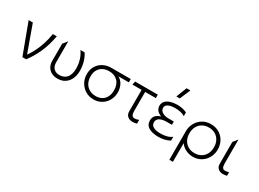

<svg xmlns="http://www.w3.org/2000/svg" viewBox="-36 -1580 3531 2617"><g transform="rotate(30 1729.5 -271.0)"><path d="M200 0 21 -480H87L243 -47H228Q264.5 -96.5 298.8 -160.8Q333 -225 360 -304.8Q387 -384.5 402 -480H464Q437 -331 383.5 -211.2Q330 -91.5 258 0Z M758.5 15Q698.5 15 658.2 -8.8Q618 -32.5 597.8 -71.5Q577.5 -110.5 577.5 -157V-430L633.5 -500V-174Q633.5 -106 667 -73Q700.5 -40 757.5 -40Q797.5 -40.5 826.8 -54.5Q856 -68.5 875 -93.5Q894 -118.5 903.2 -152.8Q912.5 -187 912.5 -228Q912.5 -277.5 903.8 -322Q895 -366.5 878 -406.2Q861 -446 836 -480H902Q936.5 -427 954.5 -362.8Q972.5 -298.5 972.5 -228Q972.5 -160.5 948.2 -105.5Q924 -50.5 876.2 -17.8Q828.5 15 758.5 15Z M1325 15Q1252.5 15 1196 -19.8Q1139.5 -54.5 1107.2 -112.5Q1075 -170.5 1075 -240Q1075 -293.5 1093.5 -337.8Q1112 -382 1145.5 -413.8Q1179 -445.5 1224.2 -462.8Q1269.5 -480 1323 -480H1628V-428H1465Q1519 -396 1543 -344Q1567 -292 1567 -234Q1567 -182 1549.2 -136.8Q1531.5 -91.5 1499.2 -57.5Q1467 -23.5 1422.8 -4.2Q1378.5 15 1325 15ZM1327 -39Q1381.5 -39 1422.2 -61.8Q1463 -84.5 1485.5 -127.5Q1508 -170.5 1508 -232Q1508 -324.5 1457 -375.2Q1406 -426 1322 -426Q1269 -426 1226.8 -405Q1184.5 -384 1159.8 -342.8Q1135 -301.5 1135 -240Q1135 -148 1188.2 -93.5Q1241.5 -39 1327 -39Z M1938 14Q1908.5 14 1884 3Q1859.5 -8 1844.8 -31Q1830 -54 1830 -90V-426H1685L1697 -480H2054V-426H1886V-129Q1886 -82 1899.5 -61Q1913 -40 1942 -40Q1955 -40 1970.8 -43.8Q1986.5 -47.5 2006 -55V4Q1991 8.5 1972.5 11.2Q1954 14 1938 14Z M2344 15Q2252 15 2194 -18.2Q2136 -51.5 2136 -125Q2136 -164 2158.2 -194.5Q2180.5 -225 2241 -246Q2186.5 -268 2167.2 -298.2Q2148 -328.5 2148 -360Q2148 -406 2176.8 -435.8Q2205.5 -465.5 2252.5 -479.8Q2299.5 -494 2354 -494Q2395.5 -494 2433.2 -486.8Q2471 -479.5 2507 -462V-404Q2476.5 -423 2437.5 -431.5Q2398.5 -440 2351 -440Q2313 -440 2280 -432.8Q2247 -425.5 2226.5 -408.2Q2206 -391 2206 -361Q2206 -320 2244.8 -296Q2283.5 -272 2342 -272H2426V-220H2342Q2299 -220 2266 -210Q2233 -200 2214.5 -179.5Q2196 -159 2196 -128Q2196 -83 2236.2 -61Q2276.5 -39 2347 -39Q2402 -39 2448.8 -51.8Q2495.5 -64.5 2524 -89V-28Q2484.5 -6.5 2439.8 4.2Q2395 15 2344 15ZM2285 -585 2350 -752H2410L2339 -585Z M2634 210V-240Q2634 -309.5 2666 -367.5Q2698 -425.5 2754.2 -460.2Q2810.5 -495 2883 -495Q2960 -495 3016.8 -460.8Q3073.5 -426.5 3104.8 -368.5Q3136 -310.5 3136 -240Q3136 -188 3118 -141.8Q3100 -95.5 3067 -60.2Q3034 -25 2988.8 -5Q2943.5 15 2889 15Q2826 15 2772.2 -12.5Q2718.5 -40 2690 -85V210ZM2883 -39Q2939.5 -39 2983 -63.8Q3026.5 -88.5 3051.2 -133.5Q3076 -178.5 3076 -240Q3076 -301.5 3051.2 -346.8Q3026.5 -392 2983 -416.5Q2939.5 -441 2883 -441Q2826.5 -441 2783 -416.5Q2739.5 -392 2714.8 -346.8Q2690 -301.5 2690 -240Q2690 -178.5 2714.8 -133.5Q2739.5 -88.5 2783 -63.8Q2826.5 -39 2883 -39Z M3360 14Q3332 14 3308.2 3Q3284.5 -8 3270.2 -30.5Q3256 -53 3256 -88V-430L3312 -500V-128Q3312 -78.5 3324.8 -59.2Q3337.5 -40 3368 -40Q3378 -40 3391.2 -42Q3404.5 -44 3424 -50V6Q3411.5 9.5 3391.8 11.8Q3372 14 3360 14Z"/></g></svg>

Font: Geologica-Sharp
Style: Regular
Weight: 100
Designer: Sindre Bremnes, Frode Helland
Foundry: Monokrom Skriftforlag AS
Version: Version 1.010;gftools[0.9.28]